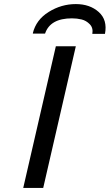

<svg xmlns="http://www.w3.org/2000/svg" viewBox="-20 -921 538 942"><path d="M142 -756 141 -758Q157 -824 219 -862.5Q281 -901 352 -901Q421 -901 464.5 -862Q508 -823 495 -755H433Q438 -784 420.5 -802Q403 -820 380.5 -825.5Q358 -831 333 -831Q226 -831 201 -756ZM94 1 254 -694H352L192 1Z"/></svg>

Font: Coval
Style: Book Italic
Weight: 350
Foundry: Context Ltd
Version: Version 001.000